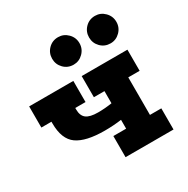

<svg xmlns="http://www.w3.org/2000/svg" viewBox="-170 -905 1030 1054"><g transform="rotate(-30 345.0 -378.0)"><path d="M560 -372V-134H632V0H328V-134H409V-190Q358 -183 303 -183Q184 -183 128.5 -222Q73 -261 73 -361V-372H9V-506H289V-372H224V-362Q224 -323 246.5 -305.5Q269 -288 321 -288Q364 -288 409 -295V-372H342V-506H632V-372ZM249 -669Q249 -705 274 -730.5Q299 -756 336 -756Q371 -756 396.5 -730.5Q422 -705 422 -669Q422 -633 396.5 -607.5Q371 -582 336 -582Q299 -582 274 -607.5Q249 -633 249 -669ZM483 -669Q483 -705 508 -730.5Q533 -756 570 -756Q605 -756 630.5 -730.5Q656 -705 656 -669Q656 -633 630.5 -607.5Q605 -582 570 -582Q533 -582 508 -607.5Q483 -633 483 -669Z"/></g></svg>

Font: Arvo
Style: Bold
Weight: 700
Designer: Anton Koovit (Cyrillic Expansion: Cyreal)
Foundry: Anton Koovit, Yassin Baggar
Version: Version 3.000